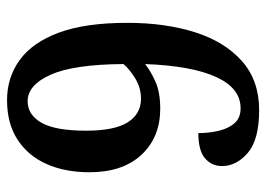

<svg xmlns="http://www.w3.org/2000/svg" viewBox="-128 -636 774 559"><g transform="rotate(90 259.5 -357.0)"><path d="M272 10Q206 10 155 -27Q104 -64 75.5 -141Q47 -218 47 -340Q47 -451 74.5 -537.5Q102 -624 158.5 -674Q215 -724 301 -724Q387 -724 425.5 -691Q464 -658 464 -616Q464 -586 441.5 -566.5Q419 -547 368 -547Q368 -579 361 -607.5Q354 -636 338.5 -653Q323 -670 296 -670Q237 -670 204.5 -598.5Q172 -527 167 -392Q187 -408 218 -422Q249 -436 297 -436Q380 -436 431 -381.5Q482 -327 482 -230Q482 -159 458 -105Q434 -51 387 -20.5Q340 10 272 10ZM275 -50Q315 -50 338 -90.5Q361 -131 361 -220Q361 -303 336.5 -341.5Q312 -380 268 -380Q236 -380 208.5 -363Q181 -346 167 -329Q168 -184 198 -117Q228 -50 275 -50Z"/></g></svg>

Font: Noto Serif SemiCondensed SemiBold
Style: Regular
Weight: 600
Width: 4
Designer: Monotype Design Team
Foundry: Monotype Imaging Inc.
Version: Version 2.013; ttfautohint (v1.8.4.7-5d5b)